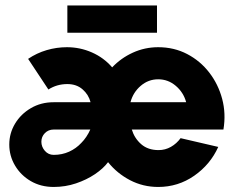

<svg xmlns="http://www.w3.org/2000/svg" viewBox="-20 -692 896 724"><path d="M182.5 13Q134 13 96.2 -9Q58.5 -31 36.8 -67.5Q15 -104 15 -147Q15 -189.5 36.8 -225.8Q58.5 -262 96.5 -284.2Q134.5 -306.5 182 -306.5H321.5Q314 -335.5 291.2 -355.2Q268.5 -375 234 -375Q194.5 -375 162.5 -354.5L86 -470Q118.5 -492 156 -503Q193.5 -514 232.5 -514Q282 -514 326.8 -494.2Q371.5 -474.5 403 -438Q436 -473 481 -493.5Q526 -514 576.5 -514Q636.5 -514 685.8 -488.2Q735 -462.5 769 -418.5Q803 -374.5 817.8 -319Q832.5 -263.5 822.5 -203.5H477Q487 -170.5 512.5 -148.2Q538 -126 578 -126Q603 -126 624.5 -138.2Q646 -150.5 661 -171L803 -138Q773 -71.5 712.2 -29.2Q651.5 13 576.5 13Q519.5 13 470.5 -12.5Q421.5 -38 387.5 -80.5Q369.5 -56.5 338 -35.2Q306.5 -14 266.5 -0.5Q226.5 13 182.5 13ZM472 -306.5H682Q672 -343.5 643 -368.2Q614 -393 576.5 -393Q539.5 -393 510.8 -368.5Q482 -344 472 -306.5ZM182.5 -108Q214 -108 240.5 -120Q267 -132 286.5 -153Q307 -173.5 320.5 -203.5H182Q162.5 -203.5 149.2 -190Q136 -176.5 136 -157.5Q136 -138.5 149.2 -123.2Q162.5 -108 182.5 -108ZM234 -671.5H572V-568.5H234Z"/></svg>

Font: Urbanist ExtraBold
Style: Regular
Weight: 800
Designer: Corey Hu
Foundry: Corey Hu
Version: Version 1.330; ttfautohint (v1.8.4.7-5d5b)